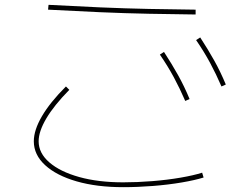

<svg xmlns="http://www.w3.org/2000/svg" viewBox="-20 -750 1040 795"><path d="M490 25Q381 25 297.5 1Q214 -23 167 -66Q120 -109 120 -165Q120 -211 153.5 -268.5Q187 -326 253 -392L267 -378Q204 -314 172 -260Q140 -206 140 -165Q140 -116 184.5 -77.5Q229 -39 308 -17Q387 5 490 5Q548 5 610.5 0Q673 -5 728 -14.5Q783 -24 817 -35L823 -15Q788 -4 732.5 5.5Q677 15 613.5 20Q550 25 490 25ZM790 -690Q696 -691 596.5 -693Q497 -695 393 -699.5Q289 -704 179 -710L181 -730Q290 -724 394 -719.5Q498 -715 597 -713Q696 -711 790 -710ZM747 -332Q725 -383 700 -429.5Q675 -476 642 -524L659 -535Q691 -486 717 -439.5Q743 -393 765 -340ZM897 -392Q875 -443 850 -489.5Q825 -536 792 -584L809 -595Q841 -546 867 -499.5Q893 -453 915 -400Z"/></svg>

Font: M PLUS 2 Thin Thin
Style: Regular
Weight: 250
Version: Version 1.001